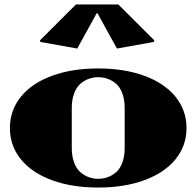

<svg xmlns="http://www.w3.org/2000/svg" viewBox="-20 -840 890 870"><path d="M324.2 -819.8H516.1L679.2 -657.2L676.8 -649.9L509.8 -620.1L421.9 -779.8H418L330.1 -620.1L163.1 -649.9L161.1 -657.2ZM634.8 -23.7Q543.9 9.8 424.8 9.8Q305.7 9.8 214.8 -23.7Q124 -57.1 74.5 -118.4Q24.9 -179.7 24.9 -259.8Q24.9 -339.8 74.5 -401.4Q124 -462.9 214.8 -496.3Q305.7 -529.8 424.8 -529.8Q543.9 -529.8 634.8 -496.3Q725.6 -462.9 775.4 -401.4Q825.2 -339.8 825.2 -259.8Q825.2 -179.7 775.4 -118.4Q725.6 -57.1 634.8 -23.7ZM424.8 -490.2Q403.8 -490.2 384 -483.4Q364.3 -476.6 345.9 -461.7Q327.6 -446.8 316.4 -418Q305.2 -389.2 305.2 -350.1V-169.9Q305.2 -130.9 316.4 -102.1Q327.6 -73.2 345.9 -58.3Q364.3 -43.5 384 -36.6Q403.8 -29.8 424.8 -29.8Q446.8 -29.8 466.6 -36.6Q486.3 -43.5 504.6 -58.3Q522.9 -73.2 533.9 -102.1Q544.9 -130.9 544.9 -169.9V-350.1Q544.9 -389.2 533.9 -418Q522.9 -446.8 504.6 -461.7Q486.3 -476.6 466.6 -483.4Q446.8 -490.2 424.8 -490.2Z"/></svg>

Font: Yokawerad
Style: Regular
Weight: 500
Designer: gluk
Foundry: gluk
Version: Version 0.79